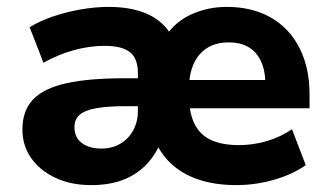

<svg xmlns="http://www.w3.org/2000/svg" viewBox="-20 -526 955 557"><path d="M245 11Q185 11 140 -10.5Q95 -32 70 -68Q45 -104 45 -150Q45 -205 76 -237.5Q107 -270 172.5 -284.5Q238 -299 342 -299H398V-218H345Q292 -218 259 -212Q226 -206 211 -193Q196 -180 196 -157Q196 -127 217.5 -111Q239 -95 274 -95Q305 -95 329 -109Q353 -123 366.5 -148Q380 -173 380 -203V-314Q380 -357 356.5 -375Q333 -393 284 -393Q241 -393 196 -381Q151 -369 106 -344L66 -447Q95 -465 133 -478Q171 -491 213.5 -498.5Q256 -506 295 -506Q363 -506 409.5 -484.5Q456 -463 479 -420H460Q488 -463 535.5 -484.5Q583 -506 638 -506Q711 -506 765 -475.5Q819 -445 848.5 -387.5Q878 -330 878 -252V-212H514V-294H765L750 -280Q750 -320 737.5 -347.5Q725 -375 701.5 -389Q678 -403 643 -403Q589 -403 558.5 -367.5Q528 -332 528 -265V-251Q528 -176 562.5 -140.5Q597 -105 673 -105Q714 -105 753.5 -116.5Q793 -128 827 -151L867 -47Q829 -20 775 -4.5Q721 11 666 11Q608 11 562.5 -3Q517 -17 484 -44.5Q451 -72 432 -113H446Q430 -74 402 -46Q374 -18 335 -3.5Q296 11 245 11Z"/></svg>

Font: Nunito Sans 10pt ExtraBold
Style: Regular
Weight: 800
Designer: Vernon Adams
Foundry: Vernon Adams
Version: Version 3.101;gftools[0.9.27]